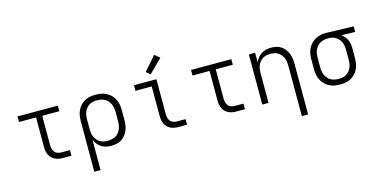

<svg xmlns="http://www.w3.org/2000/svg" viewBox="-90 -1236 3779 1924"><g transform="rotate(-15 1800.0 -273.5)"><path d="M422 0Q402 0 381 -3.5Q360 -7 341.5 -16Q323 -25 308 -40Q293 -55 284 -74Q275 -93 271.5 -113.5Q268 -134 268 -155V-462H91V-520H509V-462H332V-155Q332 -136 337 -117.5Q342 -99 354.5 -84.5Q367 -70 385.5 -64Q404 -58 422 -58H511V0Z M691 215V-310Q691 -339 696 -367.5Q701 -396 713 -422Q725 -448 745 -469Q765 -490 790 -504Q815 -518 843.5 -523Q872 -528 901 -528Q930 -528 959 -523Q988 -518 1014 -504.5Q1040 -491 1060.5 -470Q1081 -449 1094 -423Q1107 -397 1112 -368Q1117 -339 1117 -310V-210Q1117 -182 1113 -155Q1109 -128 1098.5 -102.5Q1088 -77 1070.5 -55Q1053 -33 1029.5 -18.5Q1006 -4 979 2Q952 8 924 8Q897 8 870.5 2Q844 -4 821.5 -18.5Q799 -33 782.5 -54.5Q766 -76 756 -101V215ZM901 -50Q922 -50 942.5 -54Q963 -58 981.5 -68Q1000 -78 1014 -94Q1028 -110 1036.5 -129Q1045 -148 1048.5 -168.5Q1052 -189 1052 -210V-310Q1052 -331 1048.5 -351.5Q1045 -372 1036.5 -391Q1028 -410 1014 -426Q1000 -442 981.5 -452Q963 -462 942.5 -466Q922 -470 901 -470Q880 -470 860 -466Q840 -462 822.5 -451.5Q805 -441 791.5 -425Q778 -409 770 -390Q762 -371 759 -350.5Q756 -330 756 -310V-210Q756 -190 759 -169.5Q762 -149 770 -130Q778 -111 791.5 -95Q805 -79 822.5 -68.5Q840 -58 860 -54Q880 -50 901 -50Z M1622 0Q1602 0 1581 -3.5Q1560 -7 1541.5 -16Q1523 -25 1508 -40Q1493 -55 1484 -74Q1475 -93 1471.5 -113.5Q1468 -134 1468 -155V-462H1299V-520H1532V-155Q1532 -136 1537 -117.5Q1542 -99 1554.5 -84.5Q1567 -70 1585.5 -64Q1604 -58 1622 -58H1711V0ZM1489 -582 1447 -618 1574 -762 1626 -718Z M2222 0Q2202 0 2181 -3.5Q2160 -7 2141.5 -16Q2123 -25 2108 -40Q2093 -55 2084 -74Q2075 -93 2071.5 -113.5Q2068 -134 2068 -155V-462H1891V-520H2309V-462H2132V-155Q2132 -136 2137 -117.5Q2142 -99 2154.5 -84.5Q2167 -70 2185.5 -64Q2204 -58 2222 -58H2311V0Z M2844 215V-310Q2844 -330 2841 -350.5Q2838 -371 2830 -390Q2822 -409 2809 -424.5Q2796 -440 2778.5 -451Q2761 -462 2740.5 -466Q2720 -470 2700 -470Q2680 -470 2659.5 -466Q2639 -462 2621.5 -451Q2604 -440 2591 -424.5Q2578 -409 2570 -390Q2562 -371 2559 -350.5Q2556 -330 2556 -310V0H2491V-520H2556V-419Q2566 -444 2582.5 -465.5Q2599 -487 2621.5 -501.5Q2644 -516 2670.5 -522Q2697 -528 2723 -528Q2750 -528 2777 -522Q2804 -516 2826.5 -501Q2849 -486 2865.5 -464Q2882 -442 2892 -416.5Q2902 -391 2905.5 -364Q2909 -337 2909 -310V215Z M3299 8Q3270 8 3241 3Q3212 -2 3186 -15.5Q3160 -29 3139.5 -50Q3119 -71 3106 -97Q3093 -123 3088 -152Q3083 -181 3083 -210V-310Q3083 -338 3087.5 -365.5Q3092 -393 3104 -418.5Q3116 -444 3135 -465Q3154 -486 3178.5 -500Q3203 -514 3230 -521Q3257 -528 3285 -528Q3289 -528 3292.5 -528Q3296 -528 3300 -528L3579 -520V-462L3436 -466Q3455 -453 3469 -435.5Q3483 -418 3492.5 -397.5Q3502 -377 3505.5 -354.5Q3509 -332 3509 -310V-210Q3509 -181 3504 -152.5Q3499 -124 3487 -98Q3475 -72 3455 -51Q3435 -30 3410 -16Q3385 -2 3356.5 3Q3328 8 3299 8ZM3299 -50Q3320 -50 3340 -54Q3360 -58 3377.5 -68.5Q3395 -79 3408.5 -95Q3422 -111 3430 -130Q3438 -149 3441 -169.5Q3444 -190 3444 -210V-310Q3444 -329 3441.5 -348.5Q3439 -368 3432 -386Q3425 -404 3413 -419.5Q3401 -435 3385 -446.5Q3369 -458 3350.5 -463.5Q3332 -469 3312 -470H3300Q3297 -470 3294.5 -470Q3292 -470 3290 -470Q3270 -470 3250.5 -464.5Q3231 -459 3213.5 -448.5Q3196 -438 3183 -422.5Q3170 -407 3162 -388.5Q3154 -370 3151 -350Q3148 -330 3148 -310V-210Q3148 -189 3151.5 -168.5Q3155 -148 3163.5 -129Q3172 -110 3186 -94Q3200 -78 3218.5 -68Q3237 -58 3257.5 -54Q3278 -50 3299 -50Z"/></g></svg>

Font: Iosevka Custom Light Extended
Style: Regular
Weight: 300
Width: 7
Monospace: yes
Designer: Belleve Invis
Foundry: Belleve Invis
Version: Version 11.2.4; ttfautohint (v1.8.4)